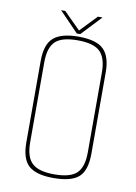

<svg xmlns="http://www.w3.org/2000/svg" viewBox="-82 -751 578 817"><g transform="rotate(10 207.5 -342.5)"><path d="M206 12Q133 12 100 -16.5Q67 -45 67 -118V-469Q67 -541 100.5 -570Q134 -599 208 -599Q285 -599 316.5 -568.5Q348 -538 348 -469V-118Q348 -46 316 -17Q284 12 206 12ZM207 -4Q277 -4 304.5 -31Q332 -58 332 -121V-466Q332 -528 304.5 -555.5Q277 -583 207 -583Q138 -583 110.5 -556Q83 -529 83 -466V-121Q83 -57 111.5 -30.5Q140 -4 207 -4ZM198 -611 115 -697H133L205 -625L274 -697H294L213 -611Z"/></g></svg>

Font: Alumni Sans Pinstripe
Style: Regular
Weight: 400
Designer: Robert E. Leuschke
Foundry: Robert E. Leuschke
Version: Version 1.010; ttfautohint (v1.8.4.7-5d5b)